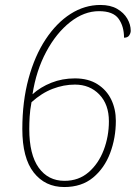

<svg xmlns="http://www.w3.org/2000/svg" viewBox="-20 -744 551 774"><path d="M239 10Q162 10 116 -48.5Q70 -107 70 -224Q70 -335 95 -427Q120 -519 164 -585.5Q208 -652 264.5 -688Q321 -724 385 -724Q425 -724 452 -708.5Q479 -693 493 -669Q507 -645 507 -620Q507 -611 501 -601.5Q495 -592 480 -592Q480 -638 458 -668.5Q436 -699 379 -699Q319 -699 263 -655Q207 -611 166.5 -535.5Q126 -460 111 -364Q143 -393 187 -410.5Q231 -428 282 -428Q336 -428 373 -404.5Q410 -381 428.5 -342.5Q447 -304 447 -257Q447 -188 424 -127Q401 -66 355 -28Q309 10 239 10ZM240 -15Q297 -15 337 -49.5Q377 -84 398 -139Q419 -194 419 -255Q419 -323 380.5 -363Q342 -403 282 -403Q237 -403 192.5 -386Q148 -369 107 -332Q101 -300 99.5 -273.5Q98 -247 98 -224Q98 -121 136 -68Q174 -15 240 -15Z"/></svg>

Font: Noto Serif Tamil Thin
Style: Italic
Weight: 100
Italic angle: -12°
Designer: Indian Type Foundry, Tom Grace, and the Monotype Design Team
Foundry: Monotype Imaging Inc.
Version: Version 2.003; ttfautohint (v1.8.4.7-5d5b)